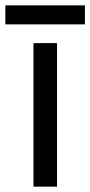

<svg xmlns="http://www.w3.org/2000/svg" viewBox="-40 -697 337 717"><path d="M277 -677H-20V-606H277ZM173 0V-536H85V0Z"/></svg>

Font: Noto Sans Elbasan
Style: Regular
Weight: 400
Designer: Monotype Design Team
Foundry: Monotype Imaging Inc.
Version: Version 2.004